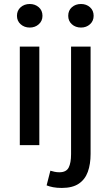

<svg xmlns="http://www.w3.org/2000/svg" viewBox="-20 -719 547 951"><path d="M78.1 0V-488.3H174.8V0ZM127.4 -582.5Q100.6 -582.5 82.3 -598.9Q64 -615.2 64 -640.6Q64 -667 82.3 -683.1Q100.6 -699.2 127.4 -699.2Q153.8 -699.2 172.1 -683.1Q190.4 -667 190.4 -640.6Q190.4 -615.2 172.1 -598.9Q153.8 -582.5 127.4 -582.5ZM286.1 211.9Q261.7 211.9 242.9 208.3Q224.1 204.6 210.9 199.2L229.5 126.5Q238.8 129.4 250 131.8Q261.2 134.3 273.9 134.3Q308.1 134.3 320.1 111.1Q332 87.9 332 44.4V-488.3H428.7V43.5Q428.7 94.2 415 132.1Q401.4 169.9 370.1 190.9Q338.9 211.9 286.1 211.9ZM381.3 -582.5Q354 -582.5 335.9 -598.9Q317.9 -615.2 317.9 -640.6Q317.9 -667 335.9 -683.1Q354 -699.2 381.3 -699.2Q407.7 -699.2 425.8 -683.1Q443.8 -667 443.8 -640.6Q443.8 -615.2 425.8 -598.9Q407.7 -582.5 381.3 -582.5Z"/></svg>

Font: Varta Light SemiBold
Style: Regular
Weight: 600
Version: Version 1.004